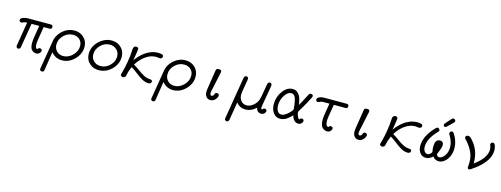

<svg xmlns="http://www.w3.org/2000/svg" viewBox="-17 -1508 6866 2629"><g transform="rotate(15 3416.0 -194.0)"><path d="M90.8 -380.9Q90.8 -403.8 124 -417.5Q157.2 -431.2 196.8 -431.2H518.1Q548.8 -431.2 548.8 -403.8Q548.8 -370.6 516.1 -371.1H433.1Q430.2 -345.2 420.2 -289.6Q410.2 -233.9 403.6 -189Q397 -144 397 -117.9Q397 -91.8 402.6 -77.9Q408.2 -64 414.1 -61Q419.9 -58.1 430.2 -57.1Q436 -78.1 460 -78.1Q472.2 -78.1 481.7 -71Q491.2 -64 491.2 -51.8Q491.2 -32.7 472.7 -14.4Q454.1 3.9 426.8 3.9Q390.6 3.9 363.3 -23.4Q335.9 -50.8 335.9 -122.1Q335.9 -150.9 341.6 -192.4Q347.2 -233.9 357.2 -289.6Q367.2 -345.2 371.1 -371.1H261.2L254.9 -331.1L204.1 -26.9Q198.2 3.9 171.9 3.9Q159.7 3.9 151.9 -4.6Q144 -13.2 143.1 -22.9Q142.1 -26.9 145 -42L199.2 -371.1H189Q170.9 -371.1 148.9 -361.6Q127 -352.1 119.1 -352.1Q106 -352.1 98.4 -361.6Q90.8 -371.1 90.8 -380.9Z M536.1 196.8Q536.1 189 537.1 186L601.1 -202.1Q606.9 -240.2 612.8 -256.8Q636.7 -328.6 703.9 -381.8Q771 -435.1 855 -435.1Q935.1 -435.1 989.5 -383.5Q1043.9 -332 1043.9 -251Q1043.9 -151.9 967 -74Q890.1 3.9 790 3.9Q698.2 3.9 637.7 -69.8L596.7 195.8Q593.8 221.7 566.9 222.2Q536.1 221.7 536.1 196.8ZM663.1 -188Q663.1 -131.8 699 -94.5Q734.9 -57.1 792 -57.1Q866.2 -57.1 924.6 -116Q982.9 -174.8 982.9 -249Q982.9 -305.2 945.3 -339.6Q907.7 -374 853 -374Q777.8 -374 720.5 -317.6Q663.1 -261.2 663.1 -188Z M1124 -179.2Q1124 -282.2 1204.3 -358.6Q1284.7 -435.1 1384.8 -435.1Q1463.9 -435.1 1517.8 -383.5Q1571.8 -332 1571.8 -251Q1571.8 -150.9 1493.4 -73.5Q1415 3.9 1311 3.9Q1231.9 3.9 1178 -47.1Q1124 -98.1 1124 -179.2ZM1186 -189Q1186 -130.9 1224.9 -94Q1263.7 -57.1 1320.8 -57.1Q1397 -57.1 1453.4 -113.5Q1509.8 -169.9 1509.8 -241.2Q1509.8 -299.3 1470.2 -336.7Q1430.7 -374 1374 -374Q1297.9 -374 1241.9 -316.9Q1186 -259.8 1186 -189Z M1623.5 -18.1Q1623.5 -21 1637.7 -70.6Q1651.9 -120.1 1667.7 -209.5Q1683.6 -298.8 1687.5 -395Q1688.5 -414.1 1697.5 -425Q1706.5 -436 1714.1 -438.5Q1721.7 -440.9 1729.5 -440.9Q1742.7 -440.9 1752.2 -433.3Q1761.7 -425.8 1761.7 -411.9Q1761.7 -397.9 1750.7 -335.4Q1739.7 -272.9 1736.8 -250Q1756.8 -278.8 1783.7 -308.3Q1810.5 -337.9 1849.1 -368.4Q1887.7 -398.9 1937.7 -418Q1987.8 -437 2040.5 -437Q2116.7 -437 2116.7 -405.8Q2116.7 -392.6 2106.7 -381.3Q2096.7 -370.1 2081.5 -370.1Q2077.6 -370.1 2060.1 -373Q2042.5 -376 2027.8 -376Q1950.7 -376 1880.6 -325.9Q1810.5 -275.9 1760.7 -194.8Q1793.9 -178.7 1842.3 -142.3Q1890.6 -106 1933.1 -83.5Q1975.6 -61 2023.9 -58.1Q2058.1 -58.1 2057.6 -34.2Q2057.6 -28.3 2055.7 -21.7Q2053.7 -15.1 2044.7 -7.6Q2035.6 0 2019.5 0Q1971.7 0 1925.8 -25.4Q1879.9 -50.8 1826.4 -93.5Q1772.9 -136.2 1738.8 -153.8Q1723.6 -119.6 1714.1 -90.3Q1704.6 -61 1701.2 -42Q1697.8 -22.9 1696.8 -20Q1687 9.8 1655.8 9.8Q1642.6 9.8 1633.1 2Q1623.5 -5.9 1623.5 -18.1Z M2110.8 196.8Q2110.8 189 2111.8 186L2175.8 -202.1Q2181.6 -240.2 2187.5 -256.8Q2211.4 -328.6 2278.6 -381.8Q2345.7 -435.1 2429.7 -435.1Q2509.8 -435.1 2564.2 -383.5Q2618.7 -332 2618.7 -251Q2618.7 -151.9 2541.7 -74Q2464.8 3.9 2364.7 3.9Q2272.9 3.9 2212.4 -69.8L2171.4 195.8Q2168.5 221.7 2141.6 222.2Q2110.8 221.7 2110.8 196.8ZM2237.8 -188Q2237.8 -131.8 2273.7 -94.5Q2309.6 -57.1 2366.7 -57.1Q2440.9 -57.1 2499.3 -116Q2557.6 -174.8 2557.6 -249Q2557.6 -305.2 2520 -339.6Q2482.4 -374 2427.7 -374Q2352.5 -374 2295.2 -317.6Q2237.8 -261.2 2237.8 -188Z M2814.5 -94.2Q2814.5 -111.3 2818.4 -137.2L2860.4 -404.8Q2862.3 -413.6 2863.5 -418.2Q2864.7 -422.9 2872.1 -429Q2879.4 -435.1 2892.6 -435.1H2908.7Q2938.5 -435.1 2938.5 -409.2Q2938.5 -403.3 2937.5 -398.9L2878.4 -121.1Q2874.5 -103 2874.5 -91.8Q2874.5 -57.6 2896.5 -58.1Q2916.5 -58.1 2927.7 -82Q2928.7 -84 2931.2 -91.1Q2933.6 -98.1 2935.5 -101.6Q2937.5 -105 2944.1 -108.9Q2950.7 -112.8 2959.5 -112.8H2960.4Q2976.6 -112.8 2984.1 -105Q2991.7 -97.2 2991.7 -86.9Q2991.7 -60.1 2964.1 -28.1Q2936.5 3.9 2894.5 3.9Q2858.4 3.9 2836.4 -23.2Q2814.5 -50.3 2814.5 -94.2Z M3157.2 196.8Q3157.2 191.9 3159.2 184.1L3250.5 -365.2Q3251.5 -371.1 3252.9 -381.6Q3254.4 -392.1 3255.4 -397Q3256.3 -401.9 3258.3 -409.9Q3260.3 -418 3262.9 -421.9Q3265.6 -425.8 3269 -430.4Q3272.5 -435.1 3277.3 -437Q3282.2 -439 3289.6 -439Q3301.8 -439 3310.5 -430.9Q3319.3 -422.9 3319.3 -411.1Q3319.3 -397.9 3301.8 -301Q3284.2 -204.1 3284.2 -180.2Q3284.2 -126 3314.2 -90.6Q3344.2 -55.2 3392.3 -55.2Q3440.4 -55.2 3484.9 -91.1Q3529.3 -127 3549.3 -182.1Q3557.1 -203.1 3574.2 -308.1Q3591.3 -413.1 3595.2 -420.9Q3606.4 -439 3623.5 -439Q3635.7 -439 3644 -429.9Q3652.3 -420.9 3652.3 -412.1Q3652.3 -394 3625.5 -246.1Q3598.6 -98.1 3598.6 -83Q3598.6 -67.9 3602.5 -62.5Q3606.4 -57.1 3617.2 -55.2Q3625 -76.2 3646.5 -76.2Q3658.7 -76.2 3668 -68.6Q3677.2 -61 3677.2 -49.8Q3677.2 -31.7 3660.4 -13.9Q3643.6 3.9 3615.2 3.9Q3584.5 3.9 3565.9 -14.2Q3547.4 -32.2 3542.5 -62Q3474.6 3.9 3390.6 3.9Q3312.5 3.9 3261.2 -59.1L3220.2 189Q3214.4 226.1 3187.5 226.1Q3175.3 226.1 3166.3 218Q3157.2 210 3157.2 196.8Z M3749.5 -168.9Q3749.5 -272 3809.3 -353.5Q3869.1 -435.1 3946.3 -435.1Q3971.2 -435.1 3991.2 -427.5Q4011.2 -419.9 4025.4 -404.1Q4039.6 -388.2 4048.8 -374.5Q4058.1 -360.8 4065.2 -337.4Q4072.3 -314 4075.2 -302.5Q4078.1 -291 4081.8 -269Q4085.4 -247.1 4085.4 -246.1Q4103.5 -276.9 4118.4 -305.4Q4133.3 -334 4142.8 -351.6Q4152.3 -369.1 4159.9 -384.5Q4167.5 -399.9 4171.9 -408Q4176.3 -416 4180.2 -422.6Q4184.1 -429.2 4188.2 -431.2Q4192.4 -433.1 4196.3 -434.1Q4200.2 -435.1 4207.5 -435.1Q4223.6 -435.1 4230.5 -427Q4237.3 -418.9 4237.3 -410.2Q4237.3 -397 4189.2 -309.6Q4141.1 -222.2 4103.5 -163.1Q4097.7 -154.3 4099.1 -140.1Q4114.3 -62 4143.6 -55.2Q4150.4 -76.2 4173.3 -76.2Q4186.5 -76.2 4194.8 -69.1Q4203.1 -62 4203.1 -49.8Q4203.1 -30.8 4185.3 -13.4Q4167.5 3.9 4142.1 3.9Q4073.2 3.9 4047.4 -88.9Q3989.3 -27.8 3944.3 -8.8Q3913.6 4.4 3882.3 3.9Q3823.2 3.9 3786.4 -45.4Q3749.5 -94.7 3749.5 -168.9ZM3810.5 -168.9Q3810.5 -120.1 3829.8 -88.1Q3849.1 -56.2 3885.3 -56.2Q3916 -56.2 3952.1 -82.5Q3988.3 -108.9 4009.8 -135Q4031.2 -161.1 4031.2 -167Q4031.2 -193.8 4022.2 -254.9Q4013.2 -315.9 3995.1 -346.2Q3977.1 -375 3944.3 -375Q3895.5 -375 3853 -311Q3810.5 -247.1 3810.5 -168.9Z M4295.4 -380.9Q4295.4 -400.9 4324.2 -416Q4353 -431.2 4393.1 -431.2H4712.4Q4743.2 -431.2 4743.2 -404.8Q4743.2 -370.6 4713.4 -371.1H4546.4Q4542.5 -345.2 4533.4 -293.2Q4524.4 -241.2 4518.3 -201.2Q4512.2 -161.1 4512.2 -134.8Q4512.2 -60.5 4554.2 -57.1Q4560.1 -78.1 4584 -78.1Q4597.2 -78.1 4605.7 -71Q4614.3 -64 4614.3 -51.8Q4614.3 -32.7 4596.2 -14.4Q4578.1 3.9 4550.3 3.9Q4510.3 3.9 4480.7 -26.6Q4451.2 -57.1 4451.2 -137.2Q4451.2 -165 4456.8 -204.1Q4462.4 -243.2 4471.2 -294.2Q4480 -345.2 4484.4 -371.1H4393.1Q4370.1 -371.1 4351.1 -361.1Q4332 -351.1 4324.2 -351.1Q4312 -351.1 4303.7 -359.4Q4295.4 -367.7 4295.4 -380.9Z M4914.1 -94.2Q4914.1 -111.3 4918 -137.2L4960 -404.8Q4961.9 -413.6 4963.1 -418.2Q4964.4 -422.9 4971.7 -429Q4979 -435.1 4992.2 -435.1H5008.3Q5038.1 -435.1 5038.1 -409.2Q5038.1 -403.3 5037.1 -398.9L4978 -121.1Q4974.1 -103 4974.1 -91.8Q4974.1 -57.6 4996.1 -58.1Q5016.1 -58.1 5027.3 -82Q5028.3 -84 5030.8 -91.1Q5033.2 -98.1 5035.2 -101.6Q5037.1 -105 5043.7 -108.9Q5050.3 -112.8 5059.1 -112.8H5060.1Q5076.2 -112.8 5083.7 -105Q5091.3 -97.2 5091.3 -86.9Q5091.3 -60.1 5063.7 -28.1Q5036.1 3.9 4994.1 3.9Q4958 3.9 4936 -23.2Q4914.1 -50.3 4914.1 -94.2Z M5297.9 -18.1Q5297.9 -21 5312 -70.6Q5326.2 -120.1 5342 -209.5Q5357.9 -298.8 5361.8 -395Q5362.8 -414.1 5371.8 -425Q5380.9 -436 5388.4 -438.5Q5396 -440.9 5403.8 -440.9Q5417 -440.9 5426.5 -433.3Q5436 -425.8 5436 -411.9Q5436 -397.9 5425 -335.4Q5414.1 -272.9 5411.1 -250Q5431.2 -278.8 5458 -308.3Q5484.9 -337.9 5523.4 -368.4Q5562 -398.9 5612.1 -418Q5662.1 -437 5714.8 -437Q5791 -437 5791 -405.8Q5791 -392.6 5781 -381.3Q5771 -370.1 5755.9 -370.1Q5752 -370.1 5734.4 -373Q5716.8 -376 5702.1 -376Q5625 -376 5554.9 -325.9Q5484.9 -275.9 5435.1 -194.8Q5468.3 -178.7 5516.6 -142.3Q5564.9 -106 5607.4 -83.5Q5649.9 -61 5698.2 -58.1Q5732.4 -58.1 5731.9 -34.2Q5731.9 -28.3 5730 -21.7Q5728 -15.1 5719 -7.6Q5710 0 5693.8 0Q5646 0 5600.1 -25.4Q5554.2 -50.8 5500.7 -93.5Q5447.3 -136.2 5413.1 -153.8Q5397.9 -119.6 5388.4 -90.3Q5378.9 -61 5375.5 -42Q5372.1 -22.9 5371.1 -20Q5361.3 9.8 5330.1 9.8Q5316.9 9.8 5307.4 2Q5297.9 -5.9 5297.9 -18.1Z M5835 -138.2Q5835 -276.4 5972.2 -418.9Q5991.2 -438 6002.9 -438Q6014.2 -438 6023.9 -427.5Q6033.7 -417 6033.7 -405.8Q6033.7 -400.9 6030.8 -395.5Q6027.8 -390.1 6024.9 -386.5Q6022 -382.8 6016.4 -377.4Q6010.7 -372.1 6008.8 -370.1Q5897 -250 5897 -141.1Q5897 -102.1 5914.1 -76.9Q5931.2 -51.8 5959 -51.8Q5980 -51.8 5999 -70.3Q6018.1 -88.9 6018.1 -98.1Q6018.1 -101.1 6016.1 -108.6Q6014.2 -116.2 6012 -130.6Q6009.8 -145 6009.8 -166Q6009.8 -230 6028.8 -252.9Q6048.8 -276.9 6078.1 -276.9Q6101.1 -276.9 6115.5 -262.9Q6129.9 -249 6129.9 -226.1Q6129.9 -202.1 6118.9 -169.7Q6107.9 -137.2 6096.9 -113Q6085.9 -88.9 6085.9 -86.9Q6085.9 -75.7 6096.9 -63.2Q6107.9 -50.8 6122.1 -50.8Q6163.1 -50.8 6199 -99.4Q6234.9 -147.9 6234.9 -220.2Q6234.9 -267.1 6219.5 -308.1Q6204.1 -349.1 6189 -373.5Q6173.8 -397.9 6173.8 -404.8Q6173.8 -418 6184.8 -428Q6195.8 -438 6207 -438Q6220.2 -438 6232.9 -420.9Q6295.9 -325.7 6295.9 -222.2Q6295.9 -126 6245.8 -61Q6195.8 3.9 6129.9 3.9Q6078.1 3.9 6045.9 -41Q5999 3.9 5948.7 3.9Q5897.9 3.9 5866.5 -35.6Q5835 -75.2 5835 -138.2ZM6071.8 -497.1Q6071.8 -508.3 6085 -522.9Q6099.1 -539.1 6120.1 -563Q6152.3 -600.1 6160.6 -606.9Q6168.9 -613.8 6179.7 -613.8Q6191.9 -613.8 6200.9 -605.5Q6210 -597.2 6210 -585Q6210 -575.2 6201.4 -564.7Q6192.9 -554.2 6155.8 -520Q6132.8 -499 6119.1 -484.9Q6105 -472.7 6095.7 -473.1Q6085.9 -473.1 6078.9 -480.2Q6071.8 -487.3 6071.8 -497.1Z M6398.9 -408.2Q6398.9 -421.4 6409.4 -429.7Q6419.9 -438 6432.6 -438Q6449.7 -438 6465.3 -427Q6481 -416 6511.7 -377.9Q6603.5 -265.1 6604 -107.9V-90.8Q6771 -211.9 6771 -333Q6771 -356.9 6762.9 -377.4Q6754.9 -397.9 6754.9 -402.8Q6754.9 -417 6764.9 -426Q6774.9 -435.1 6786.6 -435.1Q6810.5 -435.1 6821.3 -400.1Q6832 -365.2 6832 -334Q6832 -167 6584 -3.9Q6567.9 3.9 6564 3.9Q6552.7 3.9 6546.4 -3.7Q6540 -11.2 6540 -22Q6540 -23.9 6542.5 -43.5Q6544.9 -63 6544.9 -86.9Q6544.9 -174.8 6512.5 -240.5Q6480 -306.2 6425.8 -368.2Q6423.8 -370.1 6418.9 -374.5Q6414.1 -378.9 6412.4 -380.9Q6410.6 -382.8 6407.2 -387Q6403.8 -391.1 6402.3 -393.6Q6400.9 -396 6399.9 -400.1Q6398.9 -404.3 6398.9 -408.2Z"/></g></svg>

Font: CMU Typewriter Text
Style: LightOblique
Weight: 200
Italic angle: -9.46001°
Version: Version 0.7.0